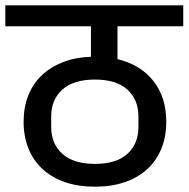

<svg xmlns="http://www.w3.org/2000/svg" viewBox="-40 -718 711 724"><path d="M318 -14Q255 -14 205.5 -31Q156 -48 121 -80Q86 -112 67.5 -157.5Q49 -203 49 -259Q49 -313 66.5 -357.5Q84 -402 117 -433.5Q150 -465 197 -483.5Q244 -502 303 -504V-619H-20V-698H651V-619H403V-495Q490 -474 538.5 -412.5Q587 -351 587 -259Q587 -203 568.5 -157.5Q550 -112 515 -80Q480 -48 430 -31Q380 -14 318 -14ZM318 -100Q399 -100 440.5 -138Q482 -176 482 -239V-279Q482 -342 440.5 -380Q399 -418 318 -418Q237 -418 195 -380Q153 -342 153 -279V-239Q153 -176 195 -138Q237 -100 318 -100Z"/></svg>

Font: IBM Plex Sans Devanagari Medium
Style: Regular
Weight: 500
Designer: Mike Abbink, Paul van der Laan, Pieter van Rosmalen, Erin McLaughlin
Foundry: Bold Monday
Version: Version 1.1